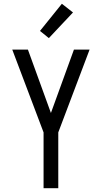

<svg xmlns="http://www.w3.org/2000/svg" viewBox="-20 -998 540 1018"><path d="M211 0V-296L45 -735H128L250 -399L372 -735H455L289 -296V0ZM239 -796 192 -834 308 -978 367 -932Z"/></svg>

Font: HulyMono
Style: Regular
Weight: 400
Monospace: yes
Designer: Belleve Invis
Foundry: Belleve Invis
Version: Version 33.2.5; ttfautohint (v1.8.4)